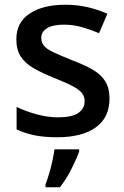

<svg xmlns="http://www.w3.org/2000/svg" viewBox="-20 -569 525 810"><path d="M442 -153Q442 -73 384 -31.5Q326 10 222 10Q165 10 124.5 1.5Q84 -7 50 -23V-118Q86 -100 133.5 -87Q181 -74 225 -74Q284 -74 310.5 -92.5Q337 -111 337 -142Q337 -160 327 -174.5Q317 -189 289.5 -204Q262 -219 209 -240Q157 -261 121.5 -281.5Q86 -302 67.5 -330.5Q49 -359 49 -404Q49 -475 105.5 -512Q162 -549 255 -549Q305 -549 348.5 -539Q392 -529 433 -511L398 -429Q362 -444 325.5 -454.5Q289 -465 250 -465Q203 -465 178.5 -450Q154 -435 154 -409Q154 -390 165.5 -376Q177 -362 205.5 -348.5Q234 -335 284 -315Q334 -296 369.5 -276Q405 -256 423.5 -227Q442 -198 442 -153ZM314 70Q304 99 282 142.5Q260 186 233 221H172V209Q179 191 187 164.5Q195 138 201 110Q207 82 210 61H314Z"/></svg>

Font: Noto Kufi Arabic Medium
Style: Regular
Weight: 500
Designer: Monotype Design Team, David Williams, Khaled Hosny
Foundry: Google LLC
Version: Version 2.109; ttfautohint (v1.8.4.7-5d5b)